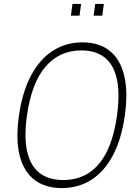

<svg xmlns="http://www.w3.org/2000/svg" viewBox="-20 -949 704 979"><path d="M295.5 10Q210.5 10 155.8 -32Q101 -74 80.2 -156Q59.5 -238 76.5 -358Q93.5 -480 138 -563.5Q182.5 -647 249.2 -690Q316 -733 400.5 -733Q484.5 -733 538.5 -690.5Q592.5 -648 613 -564.8Q633.5 -481.5 616.5 -360Q599.5 -239.5 555.8 -157Q512 -74.5 445.8 -32.2Q379.5 10 295.5 10ZM302.5 -31Q376.5 -31 432.5 -67Q488.5 -103 524.8 -176Q561 -249 576.5 -360Q592 -471.5 576 -545.2Q560 -619 514.2 -655.5Q468.5 -692 394.5 -692Q283.5 -692 212.2 -609.2Q141 -526.5 117.5 -360Q102 -249.5 118.5 -176.5Q135 -103.5 181.5 -67.2Q228 -31 302.5 -31ZM457.5 -869 465.5 -929H509.5L501.5 -869ZM341.5 -869 349.5 -929H393.5L385.5 -869Z"/></svg>

Font: Public Sans Thin Thin
Style: Italic
Weight: 250
Italic angle: -8°
Version: Version 2.001